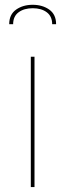

<svg xmlns="http://www.w3.org/2000/svg" viewBox="-20 -762 266 782"><path d="M105.5 0V-531H120.5V0ZM17.5 -663.5Q17.5 -703 45.5 -722.8Q73.5 -742.5 113 -742.5Q153 -742.5 180.8 -722.8Q208.5 -703 208.5 -663.5H192.5Q192.5 -695.5 170.5 -712Q148.5 -728.5 113.5 -728.5Q78 -728.5 55.8 -712Q33.5 -695.5 33.5 -663.5Z"/></svg>

Font: Epilogue Thin
Style: Regular
Weight: 250
Designer: Tyler Finck
Foundry: Etcetera Type Co
Version: Version 2.111